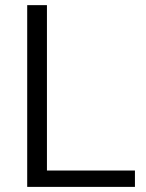

<svg xmlns="http://www.w3.org/2000/svg" viewBox="-20 -731 573 751"><path d="M507.8 -64V0H86.4V-710.9H163.6V-64Z"/></svg>

Font: Vazirmatn RD UI Light
Style: Regular
Weight: 300
Designer: Saber Rastikerdar
Foundry: Saber Rastikerdar
Version: Version 33.003